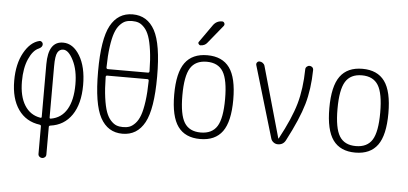

<svg xmlns="http://www.w3.org/2000/svg" viewBox="-59 -884 2619 1233"><g transform="rotate(5 1250.0 -267.5)"><path d="M275.4 -375V-43.9Q275.4 -35.2 284.2 -37.1Q351.6 -48.8 386.7 -108.4Q421.9 -168 421.9 -269.5Q421.9 -361.3 390.6 -423.3Q359.4 -485.4 325.2 -485.4Q300.8 -485.4 288.1 -462.9Q275.4 -440.4 275.4 -375ZM215.8 7.8Q127 -3.9 77.6 -74.2Q28.3 -144.5 28.3 -259.8Q28.3 -368.2 68.8 -440.9Q109.4 -513.7 167 -527.3Q175.8 -529.3 183.1 -522.9Q190.4 -516.6 190.4 -506.8Q190.4 -489.3 167 -478.5Q129.9 -462.9 104 -404.3Q78.1 -345.7 78.1 -259.8Q78.1 -163.1 114.3 -105.5Q150.4 -47.9 215.8 -37.1Q224.6 -35.2 224.6 -43.9V-382.8Q224.6 -530.3 320.3 -530.3Q384.8 -530.3 428.2 -458.5Q471.7 -386.7 471.7 -269.5Q471.7 -148.4 422.4 -76.2Q373 -3.9 284.2 7.8Q275.4 9.8 275.4 16.6V195.3Q275.4 206.1 267.6 212.9Q259.8 219.7 250 219.7Q240.2 219.7 232.4 212.9Q224.6 206.1 224.6 195.3V16.6Q224.6 9.8 215.8 7.8Z M620.1 -343.8Q611.3 -343.8 611.3 -334Q612.3 -257.8 620.1 -201.2Q627.9 -144.5 640.1 -110.8Q652.3 -77.1 670.9 -57.1Q689.5 -37.1 707.5 -30.3Q725.6 -23.4 750 -23.4Q774.4 -23.4 792.5 -30.3Q810.5 -37.1 829.1 -57.1Q847.7 -77.1 859.9 -110.8Q872.1 -144.5 879.9 -201.2Q887.7 -257.8 888.7 -334Q888.7 -343.8 879.9 -343.8ZM611.3 -396.5Q611.3 -386.7 620.1 -385.7H879.9Q888.7 -385.7 888.7 -396.5Q887.7 -472.7 879.9 -528.8Q872.1 -585 859.9 -619.1Q847.7 -653.3 829.1 -673.3Q810.5 -693.4 792.5 -700.2Q774.4 -707 750 -707Q725.6 -707 707.5 -700.2Q689.5 -693.4 670.9 -673.3Q652.3 -653.3 640.1 -619.1Q627.9 -585 620.1 -528.3Q612.3 -471.7 611.3 -396.5ZM892.6 -68.4Q844.7 19.5 750 19.5Q655.3 19.5 607.4 -68.4Q559.6 -156.2 559.6 -365.2Q559.6 -574.2 607.4 -662.1Q655.3 -750 750 -750Q844.7 -750 892.6 -662.1Q940.4 -574.2 940.4 -365.2Q940.4 -156.2 892.6 -68.4Z M1355.5 -436Q1323.2 -488.3 1250 -488.3Q1176.8 -488.3 1144.5 -436Q1112.3 -383.8 1112.3 -259.8Q1112.3 -135.7 1144.5 -84Q1176.8 -32.2 1250 -32.2Q1323.2 -32.2 1355.5 -84Q1387.7 -135.7 1387.7 -259.8Q1387.7 -383.8 1355.5 -436ZM1393.6 -54.7Q1346.7 9.8 1250 9.8Q1153.3 9.8 1106.4 -54.7Q1059.6 -119.1 1059.6 -260.3Q1059.6 -401.4 1106.4 -465.8Q1153.3 -530.3 1250 -530.3Q1346.7 -530.3 1393.6 -465.8Q1440.4 -401.4 1440.4 -260.3Q1440.4 -119.1 1393.6 -54.7ZM1267.6 -724.6Q1289.1 -754.9 1325.2 -754.9Q1335.9 -754.9 1340.3 -745.1Q1344.7 -735.4 1337.9 -726.6L1243.2 -610.4Q1228.5 -590.8 1200.2 -589.8Q1192.4 -589.8 1187.5 -597.7Q1182.6 -605.5 1188.5 -612.3Z M1705.1 -34.2 1568.4 -494.1Q1565.4 -503.9 1571.3 -511.7Q1577.1 -519.5 1586.9 -519.5Q1598.6 -519.5 1608.4 -512.2Q1618.2 -504.9 1621.1 -494.1L1750 -38.1Q1750 -37.1 1751 -37.1Q1752.9 -37.1 1752.9 -38.1Q1826.2 -173.8 1854 -271.5Q1881.8 -369.1 1883.8 -495.1Q1883.8 -504.9 1891.6 -512.2Q1899.4 -519.5 1909.7 -519.5Q1919.9 -519.5 1927.2 -512.7Q1934.6 -505.9 1934.6 -495.1Q1932.6 -371.1 1904.3 -272.9Q1876 -174.8 1800.8 -31.2Q1785.2 0 1750 0Q1734.4 0 1721.7 -9.8Q1709 -19.5 1705.1 -34.2Z M2355.5 -436Q2323.2 -488.3 2250 -488.3Q2176.8 -488.3 2144.5 -436Q2112.3 -383.8 2112.3 -259.8Q2112.3 -135.7 2144.5 -84Q2176.8 -32.2 2250 -32.2Q2323.2 -32.2 2355.5 -84Q2387.7 -135.7 2387.7 -259.8Q2387.7 -383.8 2355.5 -436ZM2393.6 -54.7Q2346.7 9.8 2250 9.8Q2153.3 9.8 2106.4 -54.7Q2059.6 -119.1 2059.6 -260.3Q2059.6 -401.4 2106.4 -465.8Q2153.3 -530.3 2250 -530.3Q2346.7 -530.3 2393.6 -465.8Q2440.4 -401.4 2440.4 -260.3Q2440.4 -119.1 2393.6 -54.7Z"/></g></svg>

Font: Rounded Mgen+ 1mn light
Style: Regular
Weight: 200
Designer: [Source Han Sans]
Ryoko NISHIZUKA  (kana & ideographs); Paul D. Hunt (Latin, Greek & Cyrillic); Wenlong ZHANG  (bopomofo
Version: Version 1.059.20150602